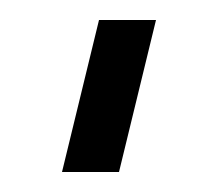

<svg xmlns="http://www.w3.org/2000/svg" viewBox="-20 -149 218 192"><path d="M42 23 79 -129H136L99 23Z"/></svg>

Font: Stick No Bills Light
Style: Regular
Weight: 300
Version: Version 2.000